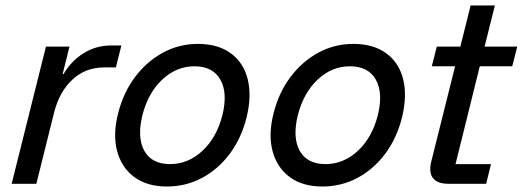

<svg xmlns="http://www.w3.org/2000/svg" viewBox="-20 -670 1906 700"><path d="M22.5 0 147.5 -500H233.3L208.3 -400H211.7Q239.2 -447.5 284.6 -475.8Q330 -504.2 385 -504.2H422.5L402.5 -424.2H360Q291.7 -424.2 244.2 -380Q196.7 -335.8 177.5 -260.8L112.5 0Z M588.3 10Q516.7 10 470 -24.2Q423.3 -58.3 407.1 -118.8Q390.8 -179.2 410.8 -257.5Q430 -333.3 472.9 -390Q515.8 -446.7 574.6 -478.3Q633.3 -510 701.7 -510Q774.2 -510 820.8 -476.2Q867.5 -442.5 882.9 -382.1Q898.3 -321.7 879.2 -242.5Q860 -165.8 817.5 -109.2Q775 -52.5 716.2 -21.2Q657.5 10 588.3 10ZM600 -71.7Q665.8 -71.7 717.9 -120Q770 -168.3 790.8 -250Q810.8 -331.7 783.3 -380Q755.8 -428.3 689.2 -428.3Q623.3 -428.3 571.7 -380Q520 -331.7 499.2 -250Q479.2 -168.3 506.2 -120Q533.3 -71.7 600 -71.7Z M1155 10Q1083.3 10 1036.7 -24.2Q990 -58.3 973.8 -118.8Q957.5 -179.2 977.5 -257.5Q996.7 -333.3 1039.6 -390Q1082.5 -446.7 1141.2 -478.3Q1200 -510 1268.3 -510Q1340.8 -510 1387.5 -476.2Q1434.2 -442.5 1449.6 -382.1Q1465 -321.7 1445.8 -242.5Q1426.7 -165.8 1384.2 -109.2Q1341.7 -52.5 1282.9 -21.2Q1224.2 10 1155 10ZM1166.7 -71.7Q1232.5 -71.7 1284.6 -120Q1336.7 -168.3 1357.5 -250Q1377.5 -331.7 1350 -380Q1322.5 -428.3 1255.8 -428.3Q1190 -428.3 1138.3 -380Q1086.7 -331.7 1065.8 -250Q1045.8 -168.3 1072.9 -120Q1100 -71.7 1166.7 -71.7Z M1614.2 0Q1575 0 1558.8 -20.4Q1542.5 -40.8 1552.5 -81.7L1639.2 -428.3H1554.2L1572.5 -500H1658.3L1695.8 -650H1784.2L1746.7 -500H1865.8L1847.5 -428.3H1729.2L1640.8 -71.7H1770L1752.5 0Z"/></svg>

Font: Funnel Sans
Style: Italic
Weight: 400
Italic angle: -14.036°
Version: Version 1.000; Beta; Release 5; Build 24; ttfautohint (v1.8.